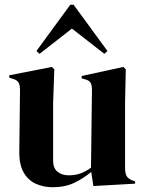

<svg xmlns="http://www.w3.org/2000/svg" viewBox="-20 -771 607 806"><path d="M201 15Q162 15 129.5 0Q97 -15 78.5 -48.5Q60 -82 61 -137L64 -394Q64 -417 56 -427Q48 -437 31 -441L19 -445V-455L198 -490L208 -480L203 -338V-97Q203 -65 221.5 -50Q240 -35 268 -35Q296 -35 318 -43Q340 -51 362 -67L366 -393Q366 -416 359 -425.5Q352 -435 333 -439L323 -442V-452L498 -490L508 -480L505 -338V-67Q505 -45 511 -33Q517 -21 537 -13L547 -10V0L372 10L363 -49Q330 -22 291.5 -3.5Q253 15 201 15ZM146 -545 133 -557 275 -751H289L431 -557L418 -545L282 -651Z"/></svg>

Font: DeepMind Serif Display
Style: Regular
Weight: 400
Designer: Frank Grießhammer / Modifications: Colophon Foundry
Foundry: Colophon Foundry
Version: Version 5.003; ttfautohint (v1.8.2)